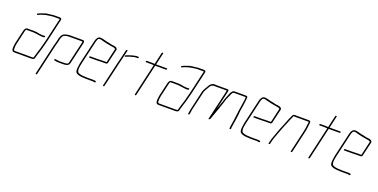

<svg xmlns="http://www.w3.org/2000/svg" viewBox="-21 -1391 4628 2352"><g transform="rotate(20 2293.5 -214.5)"><path d="M113 -274 73 -101C71 -94 70 -88 70 -82C65 -41 54 15 99 15H309C332 15 358 15 363 -8C366 -15 367 -22 368 -27C369 -33 371 -40 374 -47C394 -110 416 -182 432 -252L502 -556C505 -570 493 -579 477 -579H407C393 -579 382 -576 370 -575C337 -572 302 -569 274 -557C253 -549 234 -545 216 -535C208 -532 197 -528 201 -518C205 -508 215 -515 222 -519C238 -528 258 -533 276 -539C297 -547 324 -551 348 -554C366 -556 384 -560 402 -560H472C476 -560 484 -559 483 -556L413 -252C405 -218 393 -175 384 -142C372 -98 359 -69 349 -27C348 -22 347 -16 344 -9V-7H343C331 -4 326 -4 313 -4H103C89 -4 84 -14 85 -27C84 -50 86 -73 92 -101L132 -274C133 -280 139 -296 145 -296H231C237 -296 243 -296 249 -295L268 -293C275 -292 281 -291 289 -290C312 -288 330 -282 353 -282C367 -282 387 -280 389 -294C391 -308 370 -301 357 -301C329 -301 300 -306 275 -312L255 -314C248 -315 243 -315 236 -315H150C132 -315 118 -294 113 -274Z M560 -286 572 -337C573 -342 575 -347 577 -351C585 -364 589 -377 602 -383C619 -389 633 -395 654 -395C662 -396 668 -396 673 -396H838C840 -393 840 -385 839 -382L772 -93C769 -79 745 -74 730 -74C722 -73 714 -73 707 -73H654C644 -73 638 -75 627 -76C615 -77 597 -86 591 -72C589 -66 589 -63 595 -62C610 -58 631 -54 649 -54H702C709 -54 718 -54 726 -55C753 -55 785 -67 791 -93L858 -382C861 -397 857 -415 843 -415H678C666 -415 645 -414 635 -411C607 -405 579 -397 567 -370C562 -360 556 -350 553 -337L541 -285C538 -274 528 -238 525 -226L435 166C434 172 437 175 443 175C449 175 453 172 454 166L544 -226C547 -239 557 -274 560 -286Z M1009 -2C977 -2 949 -8 928 -18C916 -25 914 -39 911 -54C909 -79 915 -110 922 -142L993 -449C994 -454 996 -460 999 -468C1006 -485 1010 -497 1029 -497C1035 -497 1040 -497 1044 -496L1062 -491C1069 -490 1077 -488 1085 -485C1118 -477 1151 -469 1187 -464L1204 -461C1219 -459 1249 -456 1245 -439L1204 -260H1150C1137 -260 1102 -258 1088 -258H993C987 -258 982 -254 981 -248C980 -242 982 -239 988 -239H1083C1097 -239 1133 -241 1146 -241H1200C1210 -241 1220 -247 1222 -257L1265 -440C1267 -447 1265 -453 1261 -459C1253 -473 1232 -478 1211 -480L1194 -482C1183 -485 1172 -485 1162 -489C1152 -491 1152 -492 1140 -494C1132 -496 1125 -497 1117 -498C1103 -501 1085 -507 1071 -510C1056 -513 1050 -516 1033 -516C998 -516 982 -484 974 -449L903 -142C900 -131 899 -120 898 -111C890 -65 884 -15 916 -1C937 11 970 17 1005 17C1016 17 1024 19 1035 19H1127C1139 19 1155 30 1161 16C1167 2 1145 0 1131 0H1039C1028 0 1020 -2 1009 -2Z M1399 -401C1421 -411 1453 -423 1479 -428C1492 -431 1505 -436 1517 -436H1544C1550 -436 1554 -440 1555 -446C1556 -452 1554 -455 1548 -455H1520C1508 -453 1491 -449 1479 -447C1450 -440 1419 -428 1394 -418C1382 -413 1385 -394 1399 -401ZM1333 -294 1260 21C1259 27 1262 30 1268 30C1274 30 1278 27 1279 21L1352 -294C1358 -319 1367 -351 1372 -374L1396 -476C1398 -483 1395 -486 1389 -486C1383 -486 1379 -483 1377 -476L1353 -374C1347 -350 1339 -320 1333 -294Z M1759 -422 1664 -8C1663 -2 1666 1 1672 1C1678 1 1682 -2 1683 -8L1778 -422H1917C1924 -422 1929 -426 1930 -432C1931 -438 1929 -441 1922 -441H1783L1818 -594C1820 -601 1817 -604 1811 -604C1805 -604 1801 -601 1799 -594L1764 -441H1760C1751 -442 1743 -443 1735 -443H1664C1657 -443 1653 -440 1652 -434C1651 -428 1653 -424 1660 -424H1731C1740 -424 1750 -422 1759 -422Z M1992 -274 1952 -101C1950 -94 1949 -88 1949 -82C1944 -41 1933 15 1978 15H2188C2211 15 2237 15 2242 -8C2245 -15 2246 -22 2247 -27C2248 -33 2250 -40 2253 -47C2273 -110 2295 -182 2311 -252L2381 -556C2384 -570 2372 -579 2356 -579H2286C2272 -579 2261 -576 2249 -575C2216 -572 2181 -569 2153 -557C2132 -549 2113 -545 2095 -535C2087 -532 2076 -528 2080 -518C2084 -508 2094 -515 2101 -519C2117 -528 2137 -533 2155 -539C2176 -547 2203 -551 2227 -554C2245 -556 2263 -560 2281 -560H2351C2355 -560 2363 -559 2362 -556L2292 -252C2284 -218 2272 -175 2263 -142C2251 -98 2238 -69 2228 -27C2227 -22 2226 -16 2223 -9V-7H2222C2210 -4 2205 -4 2192 -4H1982C1968 -4 1963 -14 1964 -27C1963 -50 1965 -73 1971 -101L2011 -274C2012 -280 2018 -296 2024 -296H2110C2116 -296 2122 -296 2128 -295L2147 -293C2154 -292 2160 -291 2168 -290C2191 -288 2209 -282 2232 -282C2246 -282 2266 -280 2268 -294C2270 -308 2249 -301 2236 -301C2208 -301 2179 -306 2154 -312L2134 -314C2127 -315 2122 -315 2115 -315H2029C2011 -315 1997 -294 1992 -274Z M2387 -71 2444 -317C2447 -331 2455 -348 2463 -359C2486 -394 2494 -437 2544 -437C2552 -436 2559 -436 2565 -436H2706L2705 -434C2705 -428 2703 -420 2701 -410L2614 -36C2613 -31 2615 -29 2622 -32C2630 -35 2635 -39 2637 -43C2643 -64 2651 -80 2657 -100C2671 -146 2690 -185 2703 -232C2709 -252 2718 -272 2724 -292C2732 -327 2745 -355 2758 -383L2766 -401C2777 -422 2779 -440 2805 -440H2950C2955 -440 2948 -392 2947 -384C2939 -337 2933 -291 2926 -244C2923 -228 2923 -202 2919 -184L2915 -154C2911 -130 2911 -109 2905 -85C2903 -73 2903 -66 2900 -54C2900 -49 2899 -44 2898 -41C2897 -36 2897 -30 2896 -23L2897 -12C2897 0 2916 -4 2916 -16V-27C2916 -33 2916 -38 2917 -41C2918 -45 2920 -50 2920 -55C2922 -65 2923 -75 2924 -85C2932 -118 2933 -151 2939 -185C2941 -195 2942 -206 2943 -218C2944 -253 2952 -291 2958 -331C2962 -369 2970 -409 2970 -443C2970 -458 2957 -459 2940 -459H2809C2804 -459 2798 -459 2792 -458C2765 -452 2750 -414 2740 -386C2729 -356 2714 -328 2706 -293C2703 -284 2699 -274 2695 -265C2686 -241 2678 -211 2668 -188L2720 -410C2725 -432 2731 -455 2712 -455H2569C2564 -455 2557 -455 2548 -456C2539 -456 2532 -456 2525 -455C2510 -452 2496 -440 2486 -430C2478 -421 2472 -410 2466 -399C2453 -373 2433 -350 2425 -317L2369 -72C2364 -52 2364 -35 2360 -18L2359 -11C2357 -4 2360 -1 2366 -1C2372 -1 2376 -4 2378 -11L2379 -18C2383 -36 2383 -52 2387 -71Z M3151 -2C3119 -2 3091 -8 3070 -18C3058 -25 3056 -39 3053 -54C3051 -79 3057 -110 3064 -142L3135 -449C3136 -454 3138 -460 3141 -468C3148 -485 3152 -497 3171 -497C3177 -497 3182 -497 3186 -496L3204 -491C3211 -490 3219 -488 3227 -485C3260 -477 3293 -469 3329 -464L3346 -461C3361 -459 3391 -456 3387 -439L3346 -260H3292C3279 -260 3244 -258 3230 -258H3135C3129 -258 3124 -254 3123 -248C3122 -242 3124 -239 3130 -239H3225C3239 -239 3275 -241 3288 -241H3342C3352 -241 3362 -247 3364 -257L3407 -440C3409 -447 3407 -453 3403 -459C3395 -473 3374 -478 3353 -480L3336 -482C3325 -485 3314 -485 3304 -489C3294 -491 3294 -492 3282 -494C3274 -496 3267 -497 3259 -498C3245 -501 3227 -507 3213 -510C3198 -513 3192 -516 3175 -516C3140 -516 3124 -484 3116 -449L3045 -142C3042 -131 3041 -120 3040 -111C3032 -65 3026 -15 3058 -1C3079 11 3112 17 3147 17C3158 17 3166 19 3177 19H3269C3281 19 3297 30 3303 16C3309 2 3287 0 3273 0H3181C3170 0 3162 -2 3151 -2Z M3587 -421C3594 -420 3602 -420 3609 -420H3766C3771 -420 3775 -420 3779 -419C3783 -419 3780 -408 3780 -402C3778 -395 3777 -387 3776 -378C3774 -351 3770 -323 3763 -292L3698 -8C3696 -1 3699 2 3705 2C3711 2 3715 -1 3717 -8L3782 -292C3791 -330 3793 -369 3798 -404C3802 -431 3797 -439 3770 -439H3613C3606 -439 3600 -439 3593 -440C3575 -441 3564 -427 3558 -410C3557 -406 3554 -401 3552 -395C3541 -374 3531 -351 3523 -327C3517 -311 3512 -301 3506 -284C3488 -242 3472 -203 3457 -159C3444 -118 3425 -79 3415 -34L3409 -7C3407 0 3410 3 3416 3C3422 3 3426 0 3428 -7L3434 -34C3444 -79 3461 -115 3475 -157C3490 -200 3507 -239 3523 -281C3531 -298 3536 -308 3542 -325C3545 -336 3552 -350 3556 -361C3561 -376 3573 -393 3576 -408C3578 -414 3580 -421 3587 -421Z M4021 -422 3926 -8C3925 -2 3928 1 3934 1C3940 1 3944 -2 3945 -8L4040 -422H4179C4186 -422 4191 -426 4192 -432C4193 -438 4191 -441 4184 -441H4045L4080 -594C4082 -601 4079 -604 4073 -604C4067 -604 4063 -601 4061 -594L4026 -441H4022C4013 -442 4005 -443 3997 -443H3926C3919 -443 3915 -440 3914 -434C3913 -428 3915 -424 3922 -424H3993C4002 -424 4012 -422 4021 -422Z M4330 -2C4298 -2 4270 -8 4249 -18C4237 -25 4235 -39 4232 -54C4230 -79 4236 -110 4243 -142L4314 -449C4315 -454 4317 -460 4320 -468C4327 -485 4331 -497 4350 -497C4356 -497 4361 -497 4365 -496L4383 -491C4390 -490 4398 -488 4406 -485C4439 -477 4472 -469 4508 -464L4525 -461C4540 -459 4570 -456 4566 -439L4525 -260H4471C4458 -260 4423 -258 4409 -258H4314C4308 -258 4303 -254 4302 -248C4301 -242 4303 -239 4309 -239H4404C4418 -239 4454 -241 4467 -241H4521C4531 -241 4541 -247 4543 -257L4586 -440C4588 -447 4586 -453 4582 -459C4574 -473 4553 -478 4532 -480L4515 -482C4504 -485 4493 -485 4483 -489C4473 -491 4473 -492 4461 -494C4453 -496 4446 -497 4438 -498C4424 -501 4406 -507 4392 -510C4377 -513 4371 -516 4354 -516C4319 -516 4303 -484 4295 -449L4224 -142C4221 -131 4220 -120 4219 -111C4211 -65 4205 -15 4237 -1C4258 11 4291 17 4326 17C4337 17 4345 19 4356 19H4448C4460 19 4476 30 4482 16C4488 2 4466 0 4452 0H4360C4349 0 4341 -2 4330 -2Z"/></g></svg>

Font: Electronic
Style: ExThnIt
Weight: 100
Version: Version 1.011